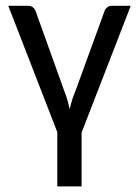

<svg xmlns="http://www.w3.org/2000/svg" viewBox="-20 -498 492 679"><path d="M268.6 -29.3V161.1H182.6V-30.8L9.3 -477.5H80.1Q89.8 -477.5 96.2 -472.2Q102.5 -466.8 105.5 -460L208 -174.3Q214.4 -158.7 218.8 -143.1Q223.1 -127.4 226.6 -111.8Q230 -127.4 234.6 -143.1Q239.3 -158.7 246.1 -174.3L350.1 -460Q353 -467.3 359.6 -472.4Q366.2 -477.5 374.5 -477.5H442.4Z"/></svg>

Font: Carlito
Style: Regular
Weight: 400
Designer: Lukasz Dziedzic
Foundry: tyPoland Lukasz Dziedzic
Version: Version 1.103; Beta1; all basic design good, some composites